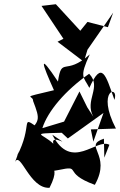

<svg xmlns="http://www.w3.org/2000/svg" viewBox="-20 -827 570 911"><path d="M475 -79 499 -140C438 -174 320 -10 228 -188C339 -112 219 -200 233 -145C181 -195 117 -193 273 -197L302 -170L471 -291L423 -155L411 -213L530 -217C434 -402 547 -426 523 -353C482 -469 464 -545 404 -410C376 -464 355 -459 406 -569C289 -464 273 -562 255 -440C159 -584 179 -526 236 -399C68 -359 139 -378 137 -348C172 -256 171 -253 97 -186L152 -227C76 -279 138 -236 60 -85C74 -120 75 -122 51 -57C76 -115 120 70 215 64C292 -88 147 3 256 -20C374 -45 270 -8 430 50C513 -98 370 -134 473 -169ZM394 -318 357 -393 284 -250 181 -219C207 -300 290 -398 403 -477C465 -413 379 -352 423 -273ZM361 -681 245 -807 177 -799 281 -643 253 -629 378 -534 395 -591 517 -767 492 -698 395 -723Z"/></svg>

Font: Asimov Silicon
Style: Regular
Weight: 400
Designer: Google
Version: Version 2.000980; 2014